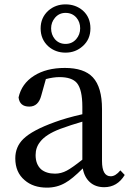

<svg xmlns="http://www.w3.org/2000/svg" viewBox="-20 -845 598 879"><path d="M195 14Q132 14 93 -20Q50 -56 50 -120Q50 -173 87 -209Q128 -249 231 -286Q282 -305 357 -322V-356Q357 -435 332 -465Q309 -492 252 -492Q225 -492 190 -483L169 -408Q156 -357 114 -357Q70 -357 65 -399Q79 -462 135.5 -498Q192 -534 277 -534Q365 -534 405 -491Q447 -446 447 -346V-108Q447 -38 487 -38Q509 -38 531 -65L551 -44Q517 12 457 12Q417 12 391.5 -11Q366 -34 359 -74Q310 -25 279 -8Q241 14 195 14ZM232 -50Q260 -50 286 -64Q309 -76 357 -114V-288Q305 -273 256 -255Q190 -230 164 -196Q143 -170 143 -135Q143 -93 168 -70Q192 -50 232 -50ZM201 -633Q166 -665 166 -715Q166 -764 201 -796Q234 -825 280 -825Q326 -825 359 -797Q394 -766 394 -715Q394 -665 359 -634Q326 -604 280 -604Q234 -604 201 -633ZM280 -644Q310 -644 329 -666Q347 -687 347 -715.5Q347 -744 330 -764Q311 -786 280 -786Q251 -786 232 -764Q214 -743 214 -715Q214 -687 231 -666Q250 -644 280 -644Z"/></svg>

Font: GenRyuMin TW M
Style: Regular
Weight: 500
Version: Version 1.501;PS 1;hotconv 16.6.51;makeotf.lib2.5.65220